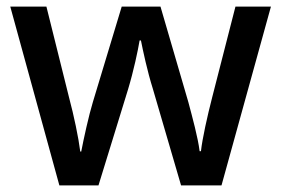

<svg xmlns="http://www.w3.org/2000/svg" viewBox="-20 -560 848 579"><path d="M441 -292 526 -1H648L797 -540H690L620 -267C605 -209 590 -141 586 -104H582C577 -145 560 -207 548 -252L464 -540H347L260 -252C248 -213 232 -140 225 -103H222C217 -144 203 -211 188 -267L120 -540H11L159 -1H277L366 -290C383 -346 396 -408 401 -438H405C411 -408 424 -346 441 -292Z"/></svg>

Font: Noto Sans Cherokee Medium
Style: Regular
Weight: 500
Designer: Monotype Design Team
Foundry: Monotype Imaging Inc.
Version: Version 2.001